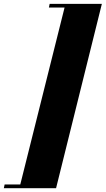

<svg xmlns="http://www.w3.org/2000/svg" viewBox="-101 -792 547 993"><path d="M-81.1 181.2 -77.1 162.1H3.9L232.9 -752.9H151.9L155.8 -772H425.8L189 181.2Z"/></svg>

Font: TypoPRO Playfair Display
Style: Italic
Weight: 900
Italic angle: -14°
Designer: Claus Eggers Sørensen
Foundry: Claus Eggers Sørensen
Version: Version 1.004;PS 001.004;hotconv 1.0.70;makeotf.lib2.5.58329